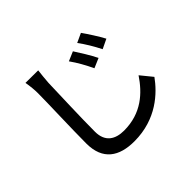

<svg xmlns="http://www.w3.org/2000/svg" viewBox="-177 -1037 1354 1354"><g transform="rotate(-45 500.0 -359.5)"><path d="M214 -777C221 -736 225 -698 225 -663C225 -567 215 -312 215 -171C215 -7 315 58 466 58C688 58 820 -71 887 -164L816 -251C745 -145 642 -47 468 -47C383 -47 317 -84 317 -187C317 -326 326 -554 329 -663C332 -698 335 -740 340 -776ZM740 -750 671 -718C706 -671 738 -617 767 -560L838 -594C814 -640 767 -712 740 -750ZM608 -698 538 -668C573 -619 604 -563 631 -506L703 -537C679 -586 635 -657 608 -698Z"/></g></svg>

Font: Spoqa Han Sans Neo Medium
Style: Regular
Weight: 500
Designer: [Spoqa Han Sans Neo] Dong-huui Kim  Younghwa Kang  Yujin Lee  [Noto Sans] Ryoko NISHIZUKA  (kana & ideographs); Paul D. 
Foundry: Spoqa (http://www.spoqa-han-sans.com)
Version: Version 1.000